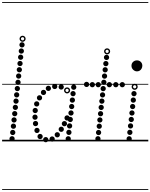

<svg xmlns="http://www.w3.org/2000/svg" viewBox="-25 -1349 1435 1832"><path d="M185 -896Q174.5 -896 167.2 -903.2Q160 -910.5 160 -921Q160 -931.5 167.2 -938.8Q174.5 -946 185 -946Q195.5 -946 202.8 -938.8Q210 -931.5 210 -921Q210 -910.5 202.8 -903.2Q195.5 -896 185 -896ZM178.5 -837Q168 -837 160.8 -844.2Q153.5 -851.5 153.5 -862Q153.5 -872.5 160.8 -879.8Q168 -887 178.5 -887Q189 -887 196.2 -879.8Q203.5 -872.5 203.5 -862Q203.5 -851.5 196.2 -844.2Q189 -837 178.5 -837ZM172 -778Q161.5 -778 154.2 -785.2Q147 -792.5 147 -803Q147 -813.5 154.2 -820.8Q161.5 -828 172 -828Q182.5 -828 189.8 -820.8Q197 -813.5 197 -803Q197 -792.5 189.8 -785.2Q182.5 -778 172 -778ZM166 -718Q155.5 -718 148.2 -725.2Q141 -732.5 141 -743Q141 -753.5 148.2 -760.8Q155.5 -768 166 -768Q176.5 -768 183.8 -760.8Q191 -753.5 191 -743Q191 -732.5 183.8 -725.2Q176.5 -718 166 -718ZM159.5 -658.5Q149 -658.5 141.8 -665.8Q134.5 -673 134.5 -683.5Q134.5 -694 141.8 -701.2Q149 -708.5 159.5 -708.5Q170 -708.5 177.2 -701.2Q184.5 -694 184.5 -683.5Q184.5 -673 177.2 -665.8Q170 -658.5 159.5 -658.5ZM153 -598.5Q142.5 -598.5 135.2 -605.8Q128 -613 128 -623.5Q128 -634 135.2 -641.2Q142.5 -648.5 153 -648.5Q163.5 -648.5 170.8 -641.2Q178 -634 178 -623.5Q178 -613 170.8 -605.8Q163.5 -598.5 153 -598.5ZM147 -538.5Q136.5 -538.5 129.2 -545.8Q122 -553 122 -563.5Q122 -574 129.2 -581.2Q136.5 -588.5 147 -588.5Q157.5 -588.5 164.8 -581.2Q172 -574 172 -563.5Q172 -553 164.8 -545.8Q157.5 -538.5 147 -538.5ZM140.5 -479Q130 -479 122.8 -486.2Q115.5 -493.5 115.5 -504Q115.5 -514.5 122.8 -521.8Q130 -529 140.5 -529Q151 -529 158.2 -521.8Q165.5 -514.5 165.5 -504Q165.5 -493.5 158.2 -486.2Q151 -479 140.5 -479ZM134 -419Q123.5 -419 116.2 -426.2Q109 -433.5 109 -444Q109 -454.5 116.2 -461.8Q123.5 -469 134 -469Q144.5 -469 151.8 -461.8Q159 -454.5 159 -444Q159 -433.5 151.8 -426.2Q144.5 -419 134 -419ZM128 -359Q117.5 -359 110.2 -366.2Q103 -373.5 103 -384Q103 -394.5 110.2 -401.8Q117.5 -409 128 -409Q138.5 -409 145.8 -401.8Q153 -394.5 153 -384Q153 -373.5 145.8 -366.2Q138.5 -359 128 -359ZM121.5 -299.5Q111 -299.5 103.8 -306.8Q96.5 -314 96.5 -324.5Q96.5 -335 103.8 -342.2Q111 -349.5 121.5 -349.5Q132 -349.5 139.2 -342.2Q146.5 -335 146.5 -324.5Q146.5 -314 139.2 -306.8Q132 -299.5 121.5 -299.5ZM115.5 -239.5Q105 -239.5 97.8 -246.8Q90.5 -254 90.5 -264.5Q90.5 -275 97.8 -282.2Q105 -289.5 115.5 -289.5Q126 -289.5 133.2 -282.2Q140.5 -275 140.5 -264.5Q140.5 -254 133.2 -246.8Q126 -239.5 115.5 -239.5ZM109 -179.5Q98.5 -179.5 91.2 -186.8Q84 -194 84 -204.5Q84 -215 91.2 -222.2Q98.5 -229.5 109 -229.5Q119.5 -229.5 126.8 -222.2Q134 -215 134 -204.5Q134 -194 126.8 -186.8Q119.5 -179.5 109 -179.5ZM103 -120Q92.5 -120 85.2 -127.2Q78 -134.5 78 -145Q78 -155.5 85.2 -162.8Q92.5 -170 103 -170Q113.5 -170 120.8 -162.8Q128 -155.5 128 -145Q128 -134.5 120.8 -127.2Q113.5 -120 103 -120ZM96.5 -60Q86 -60 78.8 -67.2Q71.5 -74.5 71.5 -85Q71.5 -95.5 78.8 -102.8Q86 -110 96.5 -110Q107 -110 114.2 -102.8Q121.5 -95.5 121.5 -85Q121.5 -74.5 114.2 -67.2Q107 -60 96.5 -60ZM90 0Q79.5 0 72.2 -7.2Q65 -14.5 65 -25Q65 -35.5 72.2 -42.8Q79.5 -50 90 -50Q100.5 -50 107.8 -42.8Q115 -35.5 115 -25Q115 -14.5 107.8 -7.2Q100.5 0 90 0ZM190.5 -950Q178.5 -950 170 -958.5Q161.5 -967 161.5 -979Q161.5 -991 170 -999.5Q178.5 -1008 190.5 -1008Q202.5 -1008 211 -999.5Q219.5 -991 219.5 -979Q219.5 -967 211 -958.5Q202.5 -950 190.5 -950ZM190.5 -963.5Q197 -963.5 201.5 -968.2Q206 -973 206 -979.5Q206 -985.5 201.5 -990Q197 -994.5 190.5 -994.5Q184 -994.5 179.5 -990Q175 -985.5 175 -979.5Q175 -973 179.5 -968.2Q184 -963.5 190.5 -963.5ZM-5 455H263V463H-5ZM-5 -16H263V0H-5ZM-5 -549H263V-541H-5ZM-5 -1329H263V-1321H-5Z M678.5 -492Q668 -492 660.8 -499.2Q653.5 -506.5 653.5 -517Q653.5 -527.5 660.8 -534.8Q668 -542 678.5 -542Q689 -542 696.2 -534.8Q703.5 -527.5 703.5 -517Q703.5 -506.5 696.2 -499.2Q689 -492 678.5 -492ZM672 -430.5Q661.5 -430.5 654.2 -437.8Q647 -445 647 -455.5Q647 -466 654.2 -473.2Q661.5 -480.5 672 -480.5Q682.5 -480.5 689.8 -473.2Q697 -466 697 -455.5Q697 -445 689.8 -437.8Q682.5 -430.5 672 -430.5ZM665.5 -369Q655 -369 647.8 -376.2Q640.5 -383.5 640.5 -394Q640.5 -404.5 647.8 -411.8Q655 -419 665.5 -419Q676 -419 683.2 -411.8Q690.5 -404.5 690.5 -394Q690.5 -383.5 683.2 -376.2Q676 -369 665.5 -369ZM659 -307.5Q648.5 -307.5 641.2 -314.8Q634 -322 634 -332.5Q634 -343 641.2 -350.2Q648.5 -357.5 659 -357.5Q669.5 -357.5 676.8 -350.2Q684 -343 684 -332.5Q684 -322 676.8 -314.8Q669.5 -307.5 659 -307.5ZM652.5 -246Q642 -246 634.8 -253.2Q627.5 -260.5 627.5 -271Q627.5 -281.5 634.8 -288.8Q642 -296 652.5 -296Q663 -296 670.2 -288.8Q677.5 -281.5 677.5 -271Q677.5 -260.5 670.2 -253.2Q663 -246 652.5 -246ZM645.5 -184Q635 -184 627.8 -191.2Q620.5 -198.5 620.5 -209Q620.5 -219.5 627.8 -226.8Q635 -234 645.5 -234Q656 -234 663.2 -226.8Q670.5 -219.5 670.5 -209Q670.5 -198.5 663.2 -191.2Q656 -184 645.5 -184ZM639 -122.5Q628.5 -122.5 621.2 -129.8Q614 -137 614 -147.5Q614 -158 621.2 -165.2Q628.5 -172.5 639 -172.5Q649.5 -172.5 656.8 -165.2Q664 -158 664 -147.5Q664 -137 656.8 -129.8Q649.5 -122.5 639 -122.5ZM632.5 -61Q622 -61 614.8 -68.2Q607.5 -75.5 607.5 -86Q607.5 -96.5 614.8 -103.8Q622 -111 632.5 -111Q643 -111 650.2 -103.8Q657.5 -96.5 657.5 -86Q657.5 -75.5 650.2 -68.2Q643 -61 632.5 -61ZM626 0.5Q615.5 0.5 608.2 -6.8Q601 -14 601 -24.5Q601 -35 608.2 -42.2Q615.5 -49.5 626 -49.5Q636.5 -49.5 643.8 -42.2Q651 -35 651 -24.5Q651 -14 643.8 -6.8Q636.5 0.5 626 0.5ZM559 -494Q548.5 -494 541.2 -501.2Q534 -508.5 534 -519Q534 -529.5 541.2 -536.8Q548.5 -544 559 -544Q569.5 -544 576.8 -536.8Q584 -529.5 584 -519Q584 -508.5 576.8 -501.2Q569.5 -494 559 -494ZM497 -499Q486.5 -499 479.2 -506.2Q472 -513.5 472 -524Q472 -534.5 479.2 -541.8Q486.5 -549 497 -549Q507.5 -549 514.8 -541.8Q522 -534.5 522 -524Q522 -513.5 514.8 -506.2Q507.5 -499 497 -499ZM436.5 -481Q426 -481 418.8 -488.2Q411.5 -495.5 411.5 -506Q411.5 -516.5 418.8 -523.8Q426 -531 436.5 -531Q447 -531 454.2 -523.8Q461.5 -516.5 461.5 -506Q461.5 -495.5 454.2 -488.2Q447 -481 436.5 -481ZM390 -442Q379.5 -442 372.2 -449.2Q365 -456.5 365 -467Q365 -477.5 372.2 -484.8Q379.5 -492 390 -492Q400.5 -492 407.8 -484.8Q415 -477.5 415 -467Q415 -456.5 407.8 -449.2Q400.5 -442 390 -442ZM352 -390.5Q341.5 -390.5 334.2 -397.8Q327 -405 327 -415.5Q327 -426 334.2 -433.2Q341.5 -440.5 352 -440.5Q362.5 -440.5 369.8 -433.2Q377 -426 377 -415.5Q377 -405 369.8 -397.8Q362.5 -390.5 352 -390.5ZM325 -332.5Q314.5 -332.5 307.2 -339.8Q300 -347 300 -357.5Q300 -368 307.2 -375.2Q314.5 -382.5 325 -382.5Q335.5 -382.5 342.8 -375.2Q350 -368 350 -357.5Q350 -347 342.8 -339.8Q335.5 -332.5 325 -332.5ZM311 -269.5Q300.5 -269.5 293.2 -276.8Q286 -284 286 -294.5Q286 -305 293.2 -312.2Q300.5 -319.5 311 -319.5Q321.5 -319.5 328.8 -312.2Q336 -305 336 -294.5Q336 -284 328.8 -276.8Q321.5 -269.5 311 -269.5ZM309 -206Q298.5 -206 291.2 -213.2Q284 -220.5 284 -231Q284 -241.5 291.2 -248.8Q298.5 -256 309 -256Q319.5 -256 326.8 -248.8Q334 -241.5 334 -231Q334 -220.5 326.8 -213.2Q319.5 -206 309 -206ZM314 -145Q303.5 -145 296.2 -152.2Q289 -159.5 289 -170Q289 -180.5 296.2 -187.8Q303.5 -195 314 -195Q324.5 -195 331.8 -187.8Q339 -180.5 339 -170Q339 -159.5 331.8 -152.2Q324.5 -145 314 -145ZM328 -79.5Q317.5 -79.5 310.2 -86.8Q303 -94 303 -104.5Q303 -115 310.2 -122.2Q317.5 -129.5 328 -129.5Q338.5 -129.5 345.8 -122.2Q353 -115 353 -104.5Q353 -94 345.8 -86.8Q338.5 -79.5 328 -79.5ZM357.5 -21.5Q347 -21.5 339.8 -28.8Q332.5 -36 332.5 -46.5Q332.5 -57 339.8 -64.2Q347 -71.5 357.5 -71.5Q368 -71.5 375.2 -64.2Q382.5 -57 382.5 -46.5Q382.5 -36 375.2 -28.8Q368 -21.5 357.5 -21.5ZM411.5 8.5Q401 8.5 393.8 1.2Q386.5 -6 386.5 -16.5Q386.5 -27 393.8 -34.2Q401 -41.5 411.5 -41.5Q422 -41.5 429.2 -34.2Q436.5 -27 436.5 -16.5Q436.5 -6 429.2 1.2Q422 8.5 411.5 8.5ZM472.5 2.5Q462 2.5 454.8 -4.8Q447.5 -12 447.5 -22.5Q447.5 -33 454.8 -40.2Q462 -47.5 472.5 -47.5Q483 -47.5 490.2 -40.2Q497.5 -33 497.5 -22.5Q497.5 -12 490.2 -4.8Q483 2.5 472.5 2.5ZM521.5 -38Q511 -38 503.8 -45.2Q496.5 -52.5 496.5 -63Q496.5 -73.5 503.8 -80.8Q511 -88 521.5 -88Q532 -88 539.2 -80.8Q546.5 -73.5 546.5 -63Q546.5 -52.5 539.2 -45.2Q532 -38 521.5 -38ZM559.5 -90.5Q549 -90.5 541.8 -97.8Q534.5 -105 534.5 -115.5Q534.5 -126 541.8 -133.2Q549 -140.5 559.5 -140.5Q570 -140.5 577.2 -133.2Q584.5 -126 584.5 -115.5Q584.5 -105 577.2 -97.8Q570 -90.5 559.5 -90.5ZM589.5 -144Q579 -144 571.8 -151.2Q564.5 -158.5 564.5 -169Q564.5 -179.5 571.8 -186.8Q579 -194 589.5 -194Q600 -194 607.2 -186.8Q614.5 -179.5 614.5 -169Q614.5 -158.5 607.2 -151.2Q600 -144 589.5 -144ZM615 -198.5Q604.5 -198.5 597.2 -205.8Q590 -213 590 -223.5Q590 -234 597.2 -241.2Q604.5 -248.5 615 -248.5Q625.5 -248.5 632.8 -241.2Q640 -234 640 -223.5Q640 -213 632.8 -205.8Q625.5 -198.5 615 -198.5ZM615 -457.5Q603 -457.5 594.5 -466Q586 -474.5 586 -486.5Q586 -498.5 594.5 -507Q603 -515.5 615 -515.5Q627 -515.5 635.5 -507Q644 -498.5 644 -486.5Q644 -474.5 635.5 -466Q627 -457.5 615 -457.5ZM615 -471Q621.5 -471 626 -475.8Q630.5 -480.5 630.5 -487Q630.5 -493 626 -497.5Q621.5 -502 615 -502Q608.5 -502 604 -497.5Q599.5 -493 599.5 -487Q599.5 -480.5 604 -475.8Q608.5 -471 615 -471ZM231 455H803.5V463H231ZM231 -16H803.5V0H231ZM231 -549H803.5V-541H231ZM231 -1329H803.5V-1321H231Z M991.5 -776Q981 -776 973.8 -783.2Q966.5 -790.5 966.5 -801Q966.5 -811.5 973.8 -818.8Q981 -826 991.5 -826Q1002 -826 1009.2 -818.8Q1016.5 -811.5 1016.5 -801Q1016.5 -790.5 1009.2 -783.2Q1002 -776 991.5 -776ZM985 -717Q974.5 -717 967.2 -724.2Q960 -731.5 960 -742Q960 -752.5 967.2 -759.8Q974.5 -767 985 -767Q995.5 -767 1002.8 -759.8Q1010 -752.5 1010 -742Q1010 -731.5 1002.8 -724.2Q995.5 -717 985 -717ZM978.5 -658Q968 -658 960.8 -665.2Q953.5 -672.5 953.5 -683Q953.5 -693.5 960.8 -700.8Q968 -708 978.5 -708Q989 -708 996.2 -700.8Q1003.5 -693.5 1003.5 -683Q1003.5 -672.5 996.2 -665.2Q989 -658 978.5 -658ZM972.5 -598Q962 -598 954.8 -605.2Q947.5 -612.5 947.5 -623Q947.5 -633.5 954.8 -640.8Q962 -648 972.5 -648Q983 -648 990.2 -640.8Q997.5 -633.5 997.5 -623Q997.5 -612.5 990.2 -605.2Q983 -598 972.5 -598ZM966 -538.5Q955.5 -538.5 948.2 -545.8Q941 -553 941 -563.5Q941 -574 948.2 -581.2Q955.5 -588.5 966 -588.5Q976.5 -588.5 983.8 -581.2Q991 -574 991 -563.5Q991 -553 983.8 -545.8Q976.5 -538.5 966 -538.5ZM959.5 -478.5Q949 -478.5 941.8 -485.8Q934.5 -493 934.5 -503.5Q934.5 -514 941.8 -521.2Q949 -528.5 959.5 -528.5Q970 -528.5 977.2 -521.2Q984.5 -514 984.5 -503.5Q984.5 -493 977.2 -485.8Q970 -478.5 959.5 -478.5ZM953.5 -418.5Q943 -418.5 935.8 -425.8Q928.5 -433 928.5 -443.5Q928.5 -454 935.8 -461.2Q943 -468.5 953.5 -468.5Q964 -468.5 971.2 -461.2Q978.5 -454 978.5 -443.5Q978.5 -433 971.2 -425.8Q964 -418.5 953.5 -418.5ZM947 -359Q936.5 -359 929.2 -366.2Q922 -373.5 922 -384Q922 -394.5 929.2 -401.8Q936.5 -409 947 -409Q957.5 -409 964.8 -401.8Q972 -394.5 972 -384Q972 -373.5 964.8 -366.2Q957.5 -359 947 -359ZM940.5 -299Q930 -299 922.8 -306.2Q915.5 -313.5 915.5 -324Q915.5 -334.5 922.8 -341.8Q930 -349 940.5 -349Q951 -349 958.2 -341.8Q965.5 -334.5 965.5 -324Q965.5 -313.5 958.2 -306.2Q951 -299 940.5 -299ZM934.5 -239Q924 -239 916.8 -246.2Q909.5 -253.5 909.5 -264Q909.5 -274.5 916.8 -281.8Q924 -289 934.5 -289Q945 -289 952.2 -281.8Q959.5 -274.5 959.5 -264Q959.5 -253.5 952.2 -246.2Q945 -239 934.5 -239ZM928 -179.5Q917.5 -179.5 910.2 -186.8Q903 -194 903 -204.5Q903 -215 910.2 -222.2Q917.5 -229.5 928 -229.5Q938.5 -229.5 945.8 -222.2Q953 -215 953 -204.5Q953 -194 945.8 -186.8Q938.5 -179.5 928 -179.5ZM922 -119.5Q911.5 -119.5 904.2 -126.8Q897 -134 897 -144.5Q897 -155 904.2 -162.2Q911.5 -169.5 922 -169.5Q932.5 -169.5 939.8 -162.2Q947 -155 947 -144.5Q947 -134 939.8 -126.8Q932.5 -119.5 922 -119.5ZM915.5 -59.5Q905 -59.5 897.8 -66.8Q890.5 -74 890.5 -84.5Q890.5 -95 897.8 -102.2Q905 -109.5 915.5 -109.5Q926 -109.5 933.2 -102.2Q940.5 -95 940.5 -84.5Q940.5 -74 933.2 -66.8Q926 -59.5 915.5 -59.5ZM909.5 0Q899 0 891.8 -7.2Q884.5 -14.5 884.5 -25Q884.5 -35.5 891.8 -42.8Q899 -50 909.5 -50Q920 -50 927.2 -42.8Q934.5 -35.5 934.5 -25Q934.5 -14.5 927.2 -7.2Q920 0 909.5 0ZM997 -830Q985 -830 976.5 -838.5Q968 -847 968 -859Q968 -871 976.5 -879.5Q985 -888 997 -888Q1009 -888 1017.5 -879.5Q1026 -871 1026 -859Q1026 -847 1017.5 -838.5Q1009 -830 997 -830ZM997 -843.5Q1003.5 -843.5 1008 -848.2Q1012.5 -853 1012.5 -859.5Q1012.5 -865.5 1008 -870Q1003.5 -874.5 997 -874.5Q990.5 -874.5 986 -870Q981.5 -865.5 981.5 -859.5Q981.5 -853 986 -848.2Q990.5 -843.5 997 -843.5ZM856 -516Q845.5 -516 838.2 -523.2Q831 -530.5 831 -541Q831 -551.5 838.2 -558.8Q845.5 -566 856 -566Q866.5 -566 873.8 -558.8Q881 -551.5 881 -541Q881 -530.5 873.8 -523.2Q866.5 -516 856 -516ZM912.5 -516Q902 -516 894.8 -523.2Q887.5 -530.5 887.5 -541Q887.5 -551.5 894.8 -558.8Q902 -566 912.5 -566Q923 -566 930.2 -558.8Q937.5 -551.5 937.5 -541Q937.5 -530.5 930.2 -523.2Q923 -516 912.5 -516ZM1018.5 -516Q1008 -516 1000.8 -523.2Q993.5 -530.5 993.5 -541Q993.5 -551.5 1000.8 -558.8Q1008 -566 1018.5 -566Q1029 -566 1036.2 -558.8Q1043.5 -551.5 1043.5 -541Q1043.5 -530.5 1036.2 -523.2Q1029 -516 1018.5 -516ZM1142 -516Q1131.5 -516 1124.2 -523.2Q1117 -530.5 1117 -541Q1117 -551.5 1124.2 -558.8Q1131.5 -566 1142 -566Q1152.5 -566 1159.8 -558.8Q1167 -551.5 1167 -541Q1167 -530.5 1159.8 -523.2Q1152.5 -516 1142 -516ZM801 -518.5Q790.5 -518.5 783.2 -525.8Q776 -533 776 -543.5Q776 -554 783.2 -561.2Q790.5 -568.5 801 -568.5Q811.5 -568.5 818.8 -561.2Q826 -554 826 -543.5Q826 -533 818.8 -525.8Q811.5 -518.5 801 -518.5ZM1080 -516Q1069.5 -516 1062.2 -523.2Q1055 -530.5 1055 -541Q1055 -551.5 1062.2 -558.8Q1069.5 -566 1080 -566Q1090.5 -566 1097.8 -558.8Q1105 -551.5 1105 -541Q1105 -530.5 1097.8 -523.2Q1090.5 -516 1080 -516ZM740 455H1165V463H740ZM740 -16H1165V0H740ZM740 -549H1165V-541H740ZM740 -1329H1165V-1321H740Z M1229.5 -722Q1229.5 -744 1244.8 -758.5Q1260 -773 1282 -773Q1303 -773 1318 -758.8Q1333 -744.5 1333 -722Q1333 -707.5 1326.2 -695Q1319.5 -682.5 1308 -675.2Q1296.5 -668 1282 -668Q1262 -668 1245.8 -683.5Q1229.5 -699 1229.5 -722ZM1229.5 -722Q1229.5 -744 1244.8 -758.5Q1260 -773 1282 -773Q1303 -773 1318 -758.8Q1333 -744.5 1333 -722Q1333 -707.5 1326.2 -695Q1319.5 -682.5 1308 -675.2Q1296.5 -668 1282 -668Q1262 -668 1245.8 -683.5Q1229.5 -699 1229.5 -722ZM1253.5 -430.5Q1243 -430.5 1235.8 -437.8Q1228.5 -445 1228.5 -455.5Q1228.5 -466 1235.8 -473.2Q1243 -480.5 1253.5 -480.5Q1264 -480.5 1271.2 -473.2Q1278.5 -466 1278.5 -455.5Q1278.5 -445 1271.2 -437.8Q1264 -430.5 1253.5 -430.5ZM1247 -369Q1236.5 -369 1229.2 -376.2Q1222 -383.5 1222 -394Q1222 -404.5 1229.2 -411.8Q1236.5 -419 1247 -419Q1257.5 -419 1264.8 -411.8Q1272 -404.5 1272 -394Q1272 -383.5 1264.8 -376.2Q1257.5 -369 1247 -369ZM1240.5 -307.5Q1230 -307.5 1222.8 -314.8Q1215.5 -322 1215.5 -332.5Q1215.5 -343 1222.8 -350.2Q1230 -357.5 1240.5 -357.5Q1251 -357.5 1258.2 -350.2Q1265.5 -343 1265.5 -332.5Q1265.5 -322 1258.2 -314.8Q1251 -307.5 1240.5 -307.5ZM1234 -246Q1223.5 -246 1216.2 -253.2Q1209 -260.5 1209 -271Q1209 -281.5 1216.2 -288.8Q1223.5 -296 1234 -296Q1244.5 -296 1251.8 -288.8Q1259 -281.5 1259 -271Q1259 -260.5 1251.8 -253.2Q1244.5 -246 1234 -246ZM1227.5 -184Q1217 -184 1209.8 -191.2Q1202.5 -198.5 1202.5 -209Q1202.5 -219.5 1209.8 -226.8Q1217 -234 1227.5 -234Q1238 -234 1245.2 -226.8Q1252.5 -219.5 1252.5 -209Q1252.5 -198.5 1245.2 -191.2Q1238 -184 1227.5 -184ZM1220.5 -122.5Q1210 -122.5 1202.8 -129.8Q1195.5 -137 1195.5 -147.5Q1195.5 -158 1202.8 -165.2Q1210 -172.5 1220.5 -172.5Q1231 -172.5 1238.2 -165.2Q1245.5 -158 1245.5 -147.5Q1245.5 -137 1238.2 -129.8Q1231 -122.5 1220.5 -122.5ZM1214 -61Q1203.5 -61 1196.2 -68.2Q1189 -75.5 1189 -86Q1189 -96.5 1196.2 -103.8Q1203.5 -111 1214 -111Q1224.5 -111 1231.8 -103.8Q1239 -96.5 1239 -86Q1239 -75.5 1231.8 -68.2Q1224.5 -61 1214 -61ZM1207.5 0.5Q1197 0.5 1189.8 -6.8Q1182.5 -14 1182.5 -24.5Q1182.5 -35 1189.8 -42.2Q1197 -49.5 1207.5 -49.5Q1218 -49.5 1225.2 -42.2Q1232.5 -35 1232.5 -24.5Q1232.5 -14 1225.2 -6.8Q1218 0.5 1207.5 0.5ZM1260 -492Q1248 -492 1239.5 -500.5Q1231 -509 1231 -521Q1231 -533 1239.5 -541.5Q1248 -550 1260 -550Q1272 -550 1280.5 -541.5Q1289 -533 1289 -521Q1289 -509 1280.5 -500.5Q1272 -492 1260 -492ZM1260 -505.5Q1266.5 -505.5 1271 -510.2Q1275.5 -515 1275.5 -521.5Q1275.5 -527.5 1271 -532Q1266.5 -536.5 1260 -536.5Q1253.5 -536.5 1249 -532Q1244.5 -527.5 1244.5 -521.5Q1244.5 -515 1249 -510.2Q1253.5 -505.5 1260 -505.5ZM1133 455H1390V463H1133ZM1133 -16H1390V0H1133ZM1133 -549H1390V-541H1133ZM1133 -1329H1390V-1321H1133Z"/></svg>

Font: Edu SA Dotted Guide
Style: Regular
Weight: 400
Designer: Tina and Corey Anderson, Eben Sorkin, Mirko Velimirovic
Foundry: Google for Education
Version: Version 2.000